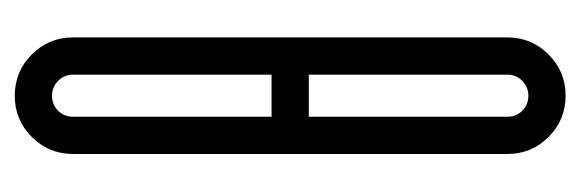

<svg xmlns="http://www.w3.org/2000/svg" viewBox="-274 -482 760 251"><g transform="rotate(-90 105.5 -357.0)"><path d="M29.2 -641Q29.2 -672.6 51.4 -694.9Q73.7 -717.2 105.4 -717.2Q137 -717.2 159.3 -694.9Q181.6 -672.6 181.6 -641V-73.3Q181.6 -41.6 159.3 -19.4Q137 2.9 105.4 2.9Q73.7 2.9 51.4 -19.4Q29.2 -41.6 29.2 -73.3ZM132.9 -641Q132.9 -652.6 124.7 -660.6Q116.6 -668.5 105.4 -668.5Q93.7 -668.5 85.8 -660.6Q77.9 -652.6 77.9 -641V-381.5H132.9ZM132.9 -332.8H77.9V-73.3Q77.9 -61.6 85.8 -53.7Q93.7 -45.8 105.4 -45.8Q116.6 -45.8 124.7 -53.7Q132.9 -61.6 132.9 -73.3Z"/></g></svg>

Font: Marapfhont
Style: Book
Weight: 400
Version: Version 0.15